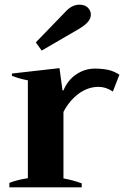

<svg xmlns="http://www.w3.org/2000/svg" viewBox="-20 -800 543 820"><path d="M133 -619 255 -745Q285 -780 319 -780Q343 -780 355.5 -767Q368 -754 368 -738Q368 -721 355.5 -706.5Q343 -692 318 -677L158 -584ZM20 -19Q53 -32 99 -39V-457Q65 -463 31 -476V-486L234 -509L247 -414H251Q270 -459 306.5 -483Q343 -507 385 -507Q417 -507 442 -501.5Q467 -496 490 -481L462 -409Q433 -429 401 -429Q355 -429 315.5 -399.5Q276 -370 251 -322V-38Q287 -32 329 -17V0H20Z"/></svg>

Font: Trirong
Style: Bold
Weight: 700
Designer: Katatrad Team
Foundry: CadsonDemak
Version: Version 1.001